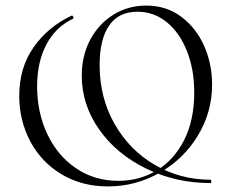

<svg xmlns="http://www.w3.org/2000/svg" viewBox="-20 -656 829 688"><path d="M49 -312Q49 -414 101 -487.5Q153 -561 237 -600Q240 -601 242.5 -595.5Q245 -590 242 -589Q180 -560 146.5 -497Q113 -434 113 -346Q113 -253 149.5 -175.5Q186 -98 252.5 -53Q319 -8 404 -8Q480 -8 542 -45.5Q604 -83 640 -154.5Q676 -226 676 -324Q676 -408 649.5 -474Q623 -540 577 -577Q531 -614 473 -614Q405 -614 371 -564.5Q337 -515 337 -423Q337 -306 390.5 -212Q444 -118 535 -65Q626 -12 735 -12Q737 -12 737 -6Q737 0 735 0Q610 0 503.5 -52Q397 -104 335 -192.5Q273 -281 273 -385Q273 -457 303.5 -514Q334 -571 386.5 -603.5Q439 -636 504 -636Q576 -636 629.5 -596Q683 -556 711.5 -491.5Q740 -427 740 -353Q740 -254 689 -170Q638 -86 552 -37Q466 12 367 12Q273 12 200.5 -31.5Q128 -75 88.5 -149.5Q49 -224 49 -312Z"/></svg>

Font: Cormorant SC Light
Style: Regular
Weight: 300
Designer: Christian Thalmann (Catharsis Fonts)
Foundry: Catharsis Fonts
Version: Version 4.000